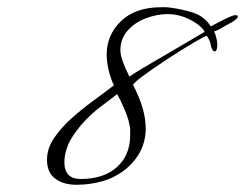

<svg xmlns="http://www.w3.org/2000/svg" viewBox="-20 -494 678 531"><path d="M192 17Q155 17 132.5 0Q110 -17 110 -52Q110 -83 129 -111.5Q148 -140 177 -166Q206 -192 237.5 -215Q269 -238 295 -258Q285 -279 280 -302Q275 -325 275 -343Q275 -397 314.5 -435.5Q354 -474 426 -474Q431 -474 437.5 -474Q444 -474 450 -473Q483 -469 514 -459Q545 -449 563 -421Q584 -432 593.5 -437Q603 -442 608.5 -444.5Q614 -447 622 -450Q626 -452 632 -452Q638 -452 638 -448Q638 -444 624 -434Q605 -424 592.5 -416.5Q580 -409 572 -407Q576 -400 578.5 -388.5Q581 -377 581 -372Q581 -352 574 -352Q570 -352 567.5 -356.5Q565 -361 564 -365Q563 -367 562 -374Q561 -381 552 -395Q548 -395 515.5 -376Q483 -357 439 -328Q350 -269 348 -259Q383 -192 383 -139Q383 -74 330 -28Q299 -3 264 7Q229 17 192 17ZM338 -282Q350 -291 375.5 -306Q401 -321 432 -339Q463 -357 493.5 -375Q524 -393 546 -406Q542 -415 527 -426.5Q512 -438 490 -446.5Q468 -455 444 -455Q414 -455 383.5 -443.5Q353 -432 333 -409.5Q313 -387 313 -355Q313 -342 319.5 -324Q326 -306 338 -282ZM203 1Q267 1 303.5 -32Q340 -65 340 -120Q340 -127 340 -134.5Q340 -142 338 -149Q336 -163 326 -187.5Q316 -212 304 -234Q292 -224 261 -201Q230 -178 204 -148Q176 -114 167 -90Q158 -66 158 -46Q158 1 203 1Z"/></svg>

Font: WindSong
Style: Regular
Weight: 400
Designer: Robert E. Leuschke
Foundry: Robert E. Leuschke
Version: Version 1.010; ttfautohint (v1.8.3)